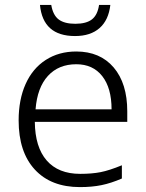

<svg xmlns="http://www.w3.org/2000/svg" viewBox="-20 -753 595 783"><path d="M143 -733H189Q196 -691 219.5 -673.5Q243 -656 287 -656Q332 -656 355 -674Q378 -692 384 -733H430Q423 -671 386 -638.5Q349 -606 286 -606Q155 -606 143 -733ZM56 -262Q56 -347 84.5 -410.5Q113 -474 166.5 -508.5Q220 -543 291 -543Q388 -543 443.5 -478Q499 -413 499 -299V-256H122Q123 -153 170.5 -98.5Q218 -44 307 -44Q355 -44 390.5 -51Q426 -58 477 -79V-25Q433 -6 394 2Q355 10 306 10Q188 10 122 -61.5Q56 -133 56 -262ZM435 -307Q435 -394 397 -442.5Q359 -491 291 -491Q219 -491 175.5 -443.5Q132 -396 125 -307Z"/></svg>

Font: OpenSansMMV
Style: Light
Weight: 300
Foundry: Ascender Corporation
Version: Version 4.001